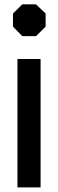

<svg xmlns="http://www.w3.org/2000/svg" viewBox="-20 -832 258 859"><path d="M141.1 -670.4H79.6L38.1 -712.9V-771.5L79.6 -812.5H141.1L184.1 -771.5V-712.9ZM58.1 6.3V-567.9H161.6V6.3Z"/></svg>

Font: Gap Sans
Style: Bold
Weight: 400
Designer: Alexandre Liziard and Etienne Ozeray
Foundry: Interstices.io
Version: Version 1.610